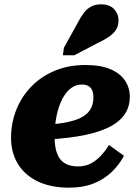

<svg xmlns="http://www.w3.org/2000/svg" viewBox="-20 -852 641 886"><path d="M299 14Q215 14 155 -14.5Q95 -43 63 -95Q31 -147 31 -216Q31 -283 54.5 -343.5Q78 -404 123 -451Q168 -498 231.5 -525Q295 -552 375 -552Q445 -552 490 -532.5Q535 -513 557 -480Q579 -447 579 -406Q579 -355 551 -318.5Q523 -282 469 -258.5Q415 -235 337 -222.5Q259 -210 157 -206L161 -275Q226 -277 273 -285Q320 -293 350.5 -307.5Q381 -322 396 -345.5Q411 -369 411 -403Q411 -422 405.5 -435Q400 -448 388 -455Q376 -462 358 -462Q329 -462 306 -444Q283 -426 266.5 -393.5Q250 -361 241 -317Q232 -273 232 -221Q232 -172 244 -142Q256 -112 280 -98Q304 -84 340 -84Q374 -84 400 -98Q426 -112 446.5 -134.5Q467 -157 483 -183L552 -133Q529 -90 494 -57Q459 -24 411 -5Q363 14 299 14ZM340 -749Q353 -775 367.5 -793.5Q382 -812 401 -822Q420 -832 446 -832Q486 -832 506.5 -810Q527 -788 527 -758Q527 -732 514.5 -713.5Q502 -695 480 -680.5Q458 -666 428 -652L323 -597H270L275 -632Z"/></svg>

Font: Roboto Serif ExtraBold
Style: Italic
Weight: 800
Italic angle: -10°
Version: Version 1.007